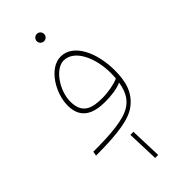

<svg xmlns="http://www.w3.org/2000/svg" viewBox="-275 -701 981 981"><g transform="rotate(-45 215.5 -211.0)"><path d="M226 -596C240 -596 252 -608 252 -622C252 -637 240 -649 226 -649C211 -649 199 -637 199 -622C199 -608 211 -596 226 -596ZM0 5C167 5 251 -11 298 -46C359 -91 376 -155 376 -235C376 -365 321 -481 230 -481C146 -481 78 -368 78 -278C78 -182 146 -156 227 -156C268 -156 315 -161 347 -176C336 -105 306 -77 282 -61C229 -26 129 -19 4 -19ZM102 -283C102 -364 167 -456 226 -456C308 -456 352 -342 352 -241C352 -227 351 -214 350 -202C321 -189 274 -180 231 -180C160 -180 102 -194 102 -283ZM205 227H227L221 54H199Z"/></g></svg>

Font: Noto Sans Arabic UI Th
Style: Regular
Weight: 100
Designer: Monotype Design Team, Nadine Chahine and Nizar Qandah
Foundry: Monotype Imaging Inc.
Version: Version 2.010